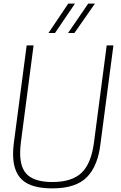

<svg xmlns="http://www.w3.org/2000/svg" viewBox="-20 -1030 666 1058"><path d="M269 8Q153 8 102.5 -38.5Q52 -85 52 -181Q52 -208 56 -240L127 -780H165L95 -245Q91 -212 91 -186Q91 -101 134 -64Q177 -27 269 -27Q376 -27 429.5 -78Q483 -129 498 -246L568 -780H605L534 -240Q520 -116 459 -54Q398 8 269 8ZM390 -848H355L466 -1010H503ZM283 -848H247L356 -1010H393Z"/></svg>

Font: Tanohe Sans ExtraLight
Style: Italic
Weight: 200
Designer: Village Type and Design LLC & Cristiano Sobral
Foundry: Cooper Hewitt Smithsonian Design Museum
Version: Version 1.00;September 29, 2021;FontCreator 13.0.0.2655 64-b